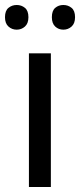

<svg xmlns="http://www.w3.org/2000/svg" viewBox="-31 -750 321 770"><path d="M173 0H85V-536H173ZM-11 -681Q-11 -707 3 -718.5Q17 -730 36 -730Q55 -730 69 -718.5Q83 -707 83 -681Q83 -656 69 -643.5Q55 -631 36 -631Q17 -631 3 -643.5Q-11 -656 -11 -681ZM177 -681Q177 -707 190.5 -718.5Q204 -730 223 -730Q242 -730 256 -718.5Q270 -707 270 -681Q270 -656 256 -643.5Q242 -631 223 -631Q204 -631 190.5 -643.5Q177 -656 177 -681Z"/></svg>

Font: Noto Sans Mende Kikakui
Style: Regular
Weight: 400
Designer: Monotype Design Team
Foundry: Monotype Imaging Inc.
Version: Version 2.003; ttfautohint (v1.8.4.7-5d5b)